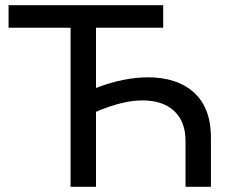

<svg xmlns="http://www.w3.org/2000/svg" viewBox="-20 -720 882 740"><path d="M550 -422Q663 -422 728 -363Q793 -304 793 -189V0H695V-176Q695 -252 651 -292.5Q607 -333 529 -333Q452 -333 350 -289V0H252V-613H13V-700H609V-613H350V-381Q457 -422 550 -422Z"/></svg>

Font: false
Style: Regular
Weight: 500
Designer: Julieta Ulanovsky
Foundry: Julieta Ulanovsky
Version: Version 7.222;hotconv 1.0.109;makeotfexe 2.5.65596